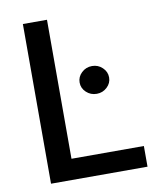

<svg xmlns="http://www.w3.org/2000/svg" viewBox="-82 -794 732 861"><g transform="rotate(-10 284.0 -363.5)"><path d="M80.6 0V-727.1H190.4V-94.2H520V0ZM353 -361.3Q325.2 -361.3 305.4 -379.9Q285.6 -398.4 285.6 -424.3Q285.6 -450.2 305.4 -469Q325.2 -487.8 353 -487.8Q380.4 -487.8 400.1 -469Q419.9 -450.2 419.9 -424.3Q419.9 -398.4 400.1 -379.9Q380.4 -361.3 353 -361.3Z"/></g></svg>

Font: Interop Med
Style: Regular
Weight: 500
Designer: Rasmus Andersson, Google, Jang Haemin
Foundry: jhaemin
Version: Version 1.007